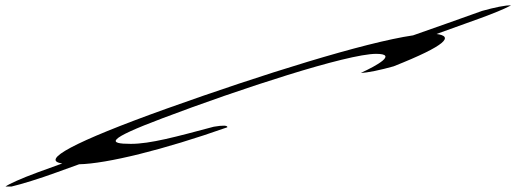

<svg xmlns="http://www.w3.org/2000/svg" viewBox="-76 -585 1899 706"><path d="M535 -185C192 -62 71 5 153 16L62 49C2 71 -44 92 -56 101H-34C4 92 69 72 132 49L215 19C316 17 525 -34 760 -117C761 -124 745 -125 710 -119C571 -82 477 -56 405 -56C320 -56 314 -72 521 -150C806 -258 1201 -387 1307 -387C1387 -387 1310 -344 1251 -317C1274 -317 1325 -328 1371 -341C1568 -419 1592 -452 1529 -460C1655 -506 1745 -535 1803 -565C1786 -567 1740 -557 1697 -545C1614 -515 1528 -485 1443 -455C1265 -429 890 -312 535 -185Z"/></svg>

Font: Snowfall
Style: UltraObl
Weight: 400
Designer: Jasper
Foundry: Cannot Into Space Fonts
Version: Version 0.9